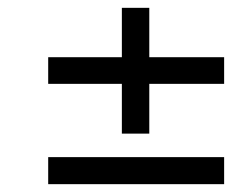

<svg xmlns="http://www.w3.org/2000/svg" viewBox="-20 -507 600 490"><path d="M291 -293H103V-361H291V-487H361V-361H552V-293H361V-166H291ZM103 -106H552V-37H103Z"/></svg>

Font: Cairo
Style: Italic
Weight: 400
Italic angle: -13°
Designer: Mohamed Gaber, Accademia di Belle Arti di Urbino and others
Foundry: Kief Type Foundry, Accademia di Belle Arti di Urbino and others
Version: Version 3.011